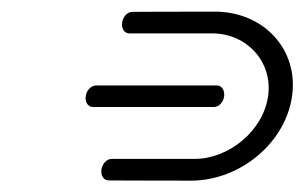

<svg xmlns="http://www.w3.org/2000/svg" viewBox="-20 -720 523 330"><path d="M144.7 -573.1C136.8 -572.9 128.8 -565.1 127.3 -554.6C125.8 -544.2 131.6 -536.1 139.5 -536.1H347.9C355.7 -536.1 363.7 -543.7 365.2 -554.1C366.7 -564.6 361 -573.1 353.1 -573.1ZM207.2 -699.6C199.3 -699.6 191.3 -691.6 189.9 -681.1C188.4 -670.7 194.1 -662.6 202.1 -662.6C202.1 -662.6 285.9 -662.6 344.8 -662.6C403.8 -662.6 449.1 -614.2 440.8 -554.8C432.4 -495.3 373.5 -446.9 314.5 -446.9C255.6 -446.9 171.8 -446.9 171.8 -446.9C163.8 -446.9 155.8 -438.9 154.3 -428.4C152.9 -418 158.6 -409.9 166.4 -409.9C166.4 -409.9 223.3 -409.5 308.1 -409.5C392.8 -409.5 470.8 -474.7 482 -554.8C493.3 -634.8 433.6 -700 348.9 -700C264.1 -700 207.2 -699.6 207.2 -699.6Z"/></svg>

Font: Hi.
Style: Tall Oblique
Weight: 400
Designer: Mew Too, Robert Jablonski
Foundry: Cannot Into Space Fonts
Version: Version 1.996